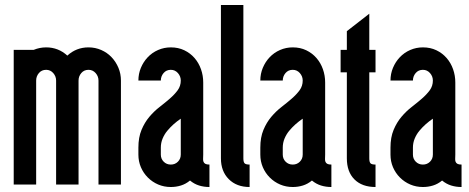

<svg xmlns="http://www.w3.org/2000/svg" viewBox="-20 -740 1882 770"><path d="M335 -460Q317 -460 306 -447Q295 -434 295 -417V0H205V-417Q205 -434 193.5 -447Q182 -460 165 -460Q147 -460 136 -447Q125 -434 125 -417V0H35V-540H115Q127 -545 139.5 -547.5Q152 -550 165 -550Q214 -550 250 -517Q286 -550 335 -550Q362 -550 386 -539.5Q410 -529 427.5 -510.5Q445 -492 455 -468Q465 -444 465 -417V0H375V-417Q375 -434 363.5 -447Q352 -460 335 -460Z M820 10Q798 10 778.5 4Q759 -2 742 -16Q725 -2 705.5 4Q686 10 665 10Q638 10 614.5 0Q591 -10 573 -28Q555 -46 545 -69.5Q535 -93 535 -120V-148Q535 -189 547.5 -219Q560 -249 579 -271.5Q598 -294 620 -311Q642 -328 661 -344.5Q680 -361 692.5 -378Q705 -395 705 -417Q705 -434 693.5 -447Q682 -460 665 -460Q647 -460 636 -447Q625 -434 625 -417H535Q535 -444 545 -468Q555 -492 572.5 -510.5Q590 -529 614 -539.5Q638 -550 665 -550Q695 -550 719 -538.5Q743 -527 760 -507.5Q777 -488 786 -462.5Q795 -437 795 -409V-120Q795 -111 794.5 -104Q794 -97 796 -91.5Q798 -86 803.5 -83Q809 -80 820 -80ZM705 -264Q690 -254 676 -241.5Q662 -229 650.5 -215Q639 -201 632 -184Q625 -167 625 -148V-120Q625 -103 636.5 -91.5Q648 -80 665 -80Q682 -80 693.5 -91.5Q705 -103 705 -120Z M956 -105Q956 -90 961 -85Q966 -80 981 -80V10Q929 10 897.5 -21.5Q866 -53 866 -105V-720H956Z M1309 10Q1287 10 1267.5 4Q1248 -2 1231 -16Q1214 -2 1194.5 4Q1175 10 1154 10Q1127 10 1103.5 0Q1080 -10 1062 -28Q1044 -46 1034 -69.5Q1024 -93 1024 -120V-148Q1024 -189 1036.5 -219Q1049 -249 1068 -271.5Q1087 -294 1109 -311Q1131 -328 1150 -344.5Q1169 -361 1181.5 -378Q1194 -395 1194 -417Q1194 -434 1182.5 -447Q1171 -460 1154 -460Q1136 -460 1125 -447Q1114 -434 1114 -417H1024Q1024 -444 1034 -468Q1044 -492 1061.5 -510.5Q1079 -529 1103 -539.5Q1127 -550 1154 -550Q1184 -550 1208 -538.5Q1232 -527 1249 -507.5Q1266 -488 1275 -462.5Q1284 -437 1284 -409V-120Q1284 -111 1283.5 -104Q1283 -97 1285 -91.5Q1287 -86 1292.5 -83Q1298 -80 1309 -80ZM1194 -264Q1179 -254 1165 -241.5Q1151 -229 1139.5 -215Q1128 -201 1121 -184Q1114 -167 1114 -148V-120Q1114 -103 1125.5 -91.5Q1137 -80 1154 -80Q1171 -80 1182.5 -91.5Q1194 -103 1194 -120Z M1371 -540V-615L1461 -685V-540H1486V-450H1461V-105Q1461 -90 1466 -85Q1471 -80 1486 -80V10Q1432 10 1401.5 -20.5Q1371 -51 1371 -105V-450H1346V-540Z M1831 10Q1809 10 1789.5 4Q1770 -2 1753 -16Q1736 -2 1716.5 4Q1697 10 1676 10Q1649 10 1625.5 0Q1602 -10 1584 -28Q1566 -46 1556 -69.5Q1546 -93 1546 -120V-148Q1546 -189 1558.5 -219Q1571 -249 1590 -271.5Q1609 -294 1631 -311Q1653 -328 1672 -344.5Q1691 -361 1703.5 -378Q1716 -395 1716 -417Q1716 -434 1704.5 -447Q1693 -460 1676 -460Q1658 -460 1647 -447Q1636 -434 1636 -417H1546Q1546 -444 1556 -468Q1566 -492 1583.5 -510.5Q1601 -529 1625 -539.5Q1649 -550 1676 -550Q1706 -550 1730 -538.5Q1754 -527 1771 -507.5Q1788 -488 1797 -462.5Q1806 -437 1806 -409V-120Q1806 -111 1805.5 -104Q1805 -97 1807 -91.5Q1809 -86 1814.5 -83Q1820 -80 1831 -80ZM1716 -264Q1701 -254 1687 -241.5Q1673 -229 1661.5 -215Q1650 -201 1643 -184Q1636 -167 1636 -148V-120Q1636 -103 1647.5 -91.5Q1659 -80 1676 -80Q1693 -80 1704.5 -91.5Q1716 -103 1716 -120Z"/></svg>

Font: Berliner Wand
Style: Regular
Weight: 400
Designer: Peter Wiegel
Foundry: Peter Wiegel
Version: Version 1.000